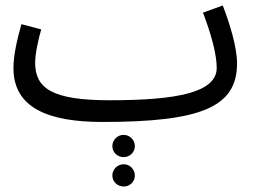

<svg xmlns="http://www.w3.org/2000/svg" viewBox="-20 -423 935 699"><path d="M353 21C714 21 843 -34 843 -192C843 -252 816 -338 791 -403L719 -377C748 -301 769 -226 769 -176C769 -86 624 -58 379 -58C168 -58 108 -102 108 -195C108 -232 122 -287 130 -316L58 -335C44 -285 29 -226 29 -175C29 -30 156 21 353 21ZM430 149C453 149 471 131 471 109C471 87 453 68 430 68C407 68 389 87 389 109C389 131 407 149 430 149ZM431 256C453 256 471 238 471 216C471 194 453 175 431 175C407 175 389 194 389 216C389 238 407 256 431 256Z"/></svg>

Font: Noto Sans Arabic UI SmCn
Style: Regular
Weight: 400
Width: 4
Designer: Monotype Design Team, Nadine Chahine and Nizar Qandah
Foundry: Monotype Imaging Inc.
Version: Version 2.010